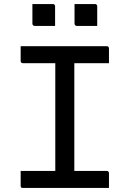

<svg xmlns="http://www.w3.org/2000/svg" viewBox="-20 -928 640 948"><path d="M347 -47H250L253 -72Q253 -91 253 -112Q253 -133 253 -152Q253 -214 253 -276.5Q253 -339 253 -401.5Q253 -464 253 -527Q253 -590 253 -653H352L347 -628Q347 -612 347 -593.5Q347 -575 347 -558Q347 -494 347 -430Q347 -366 347 -302Q347 -238 347 -174.5Q347 -111 347 -47ZM518 0H93Q90 0 88 -0.5Q86 -1 84.5 -2.5Q83 -4 82.5 -6Q82 -8 82 -11Q82 -24 82 -35.5Q82 -47 82 -59Q82 -71 82 -84H507Q511 -84 513 -82.5Q515 -81 516.5 -79Q518 -77 518 -73Q518 -60 518 -48Q518 -36 518 -24.5Q518 -13 518 0ZM82 -700H507Q512 -700 515 -697Q518 -694 518 -689Q518 -679 518 -670Q518 -661 518 -652.5Q518 -644 518 -635Q518 -626 518 -616H93Q88 -616 85 -619Q82 -622 82 -627Q82 -637 82 -646Q82 -655 82 -663.5Q82 -672 82 -681Q82 -690 82 -700ZM140 -908Q165 -908 190.5 -908Q216 -908 241 -908Q245 -908 247 -906.5Q249 -905 250.5 -903Q252 -901 252 -897V-800Q227 -800 201.5 -800Q176 -800 151 -800Q148 -800 145.5 -801.5Q143 -803 141.5 -805.5Q140 -808 140 -811ZM348 -908Q373 -908 398.5 -908Q424 -908 449 -908Q453 -908 455 -906.5Q457 -905 458.5 -903Q460 -901 460 -897V-800Q435 -800 409.5 -800Q384 -800 359 -800Q356 -800 353.5 -801.5Q351 -803 349.5 -805.5Q348 -808 348 -811Z"/></svg>

Font: Rec Mono Linear
Style: Regular
Weight: 400
Monospace: yes
Version: Version 1.085; ttfautohint (v1.8.4.7-5d5b)